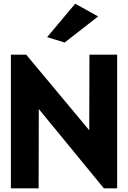

<svg xmlns="http://www.w3.org/2000/svg" viewBox="-20 -1009 695 1039"><path d="M542 10H614V-713H464L463 -304L122 -713H39V10H189L190 -419ZM235 -808 330 -779 511 -920 387 -989Z"/></svg>

Font: Bluebird
Style: SfBd
Weight: 700
Designer: Jasper
Foundry: Cannot Into Space Fonts
Version: Version 0.98